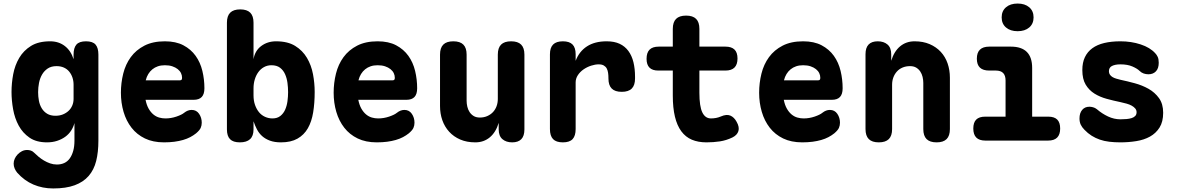

<svg xmlns="http://www.w3.org/2000/svg" viewBox="-20 -793 6640 1083"><path d="M400 -99Q394 -76 381 -56Q368 -36 348 -21.5Q328 -7 302 1.5Q276 10 245 10Q185 10 146.5 -16.5Q108 -43 85.5 -84.5Q63 -126 54 -176.5Q45 -227 45 -274Q45 -324 54.5 -374.5Q64 -425 88.5 -466.5Q113 -508 155 -534Q197 -560 263 -560Q311 -560 345.5 -533.5Q380 -507 395 -459V-485Q395 -523 411 -541.5Q427 -560 465 -560Q503 -560 519 -541.5Q535 -523 535 -485V0Q535 65 522.5 115Q510 165 480 199.5Q450 234 401 252Q352 270 280 270Q220 270 168.5 248Q117 226 77 181Q68 170 62.5 157Q57 144 57 130Q57 116 63 102.5Q69 89 79.5 78Q90 67 103.5 60Q117 53 133 53Q143 53 153 56Q163 59 171 67Q183 79 197.5 91Q212 103 228 112.5Q244 122 262.5 128.5Q281 135 301 135Q324 135 342.5 126.5Q361 118 373.5 100.5Q386 83 393 58Q400 33 400 0ZM293 -140Q316 -140 334.5 -147.5Q353 -155 366.5 -167.5Q380 -180 387.5 -197.5Q395 -215 395 -235V-315Q395 -337 388.5 -356Q382 -375 370 -389.5Q358 -404 340 -412Q322 -420 299 -420Q269 -420 249 -406.5Q229 -393 217 -372Q205 -351 200 -325Q195 -299 195 -273Q195 -248 199.5 -224.5Q204 -201 215.5 -182Q227 -163 246 -151.5Q265 -140 293 -140Z M1061 -173Q1088 -173 1103 -151Q1118 -129 1118 -101Q1118 -85 1112 -71.5Q1106 -58 1086 -41Q1071 -29 1053 -19.5Q1035 -10 1012.5 -3.5Q990 3 963.5 6.5Q937 10 905 10Q843 10 797.5 -12Q752 -34 722 -72.5Q692 -111 677 -162Q662 -213 662 -270Q662 -325 675 -377.5Q688 -430 717.5 -470.5Q747 -511 794.5 -535.5Q842 -560 910 -560Q972 -560 1014.5 -537.5Q1057 -515 1083.5 -478Q1110 -441 1121.5 -393Q1133 -345 1133 -295Q1133 -262 1118 -246Q1103 -230 1072 -230H801Q807 -200 818.5 -180Q830 -160 845 -147.5Q860 -135 877.5 -130Q895 -125 913 -125Q945 -125 975.5 -135.5Q1006 -146 1019 -157Q1029 -165 1039.5 -169Q1050 -173 1061 -173ZM802 -340H995Q1001 -340 1004 -343Q1007 -346 1007 -354Q1007 -368 1001 -380.5Q995 -393 982.5 -403Q970 -413 952 -419Q934 -425 910 -425Q888 -425 870.5 -419Q853 -413 839.5 -402Q826 -391 816.5 -375.5Q807 -360 802 -340Z M1333 10Q1295 10 1277.5 -8Q1260 -26 1260 -63V-665Q1260 -703 1278.5 -721.5Q1297 -740 1335 -740Q1373 -740 1391.5 -721.5Q1410 -703 1410 -665V-459Q1418 -507 1453.5 -533.5Q1489 -560 1537 -560Q1603 -560 1645 -534Q1687 -508 1711.5 -466.5Q1736 -425 1745.5 -374.5Q1755 -324 1755 -274Q1755 -212 1746.5 -159.5Q1738 -107 1716.5 -69.5Q1695 -32 1658 -11Q1621 10 1565 10Q1529 10 1503 0.5Q1477 -9 1459 -25Q1441 -41 1429.5 -63Q1418 -85 1410 -109V-63Q1410 -26 1390.5 -8Q1371 10 1333 10ZM1517 -125Q1544 -125 1561.5 -139Q1579 -153 1588.5 -174.5Q1598 -196 1601.5 -222Q1605 -248 1605 -273Q1605 -299 1601.5 -325.5Q1598 -352 1588 -374.5Q1578 -397 1559.5 -411Q1541 -425 1511 -425Q1488 -425 1469 -414.5Q1450 -404 1437 -386Q1424 -368 1417 -344.5Q1410 -321 1410 -295V-255Q1410 -225 1418.5 -201Q1427 -177 1441 -160Q1455 -143 1475 -134Q1495 -125 1517 -125Z M2261 -173Q2288 -173 2303 -151Q2318 -129 2318 -101Q2318 -85 2312 -71.5Q2306 -58 2286 -41Q2271 -29 2253 -19.5Q2235 -10 2212.5 -3.5Q2190 3 2163.5 6.5Q2137 10 2105 10Q2043 10 1997.5 -12Q1952 -34 1922 -72.5Q1892 -111 1877 -162Q1862 -213 1862 -270Q1862 -325 1875 -377.5Q1888 -430 1917.5 -470.5Q1947 -511 1994.5 -535.5Q2042 -560 2110 -560Q2172 -560 2214.5 -537.5Q2257 -515 2283.5 -478Q2310 -441 2321.5 -393Q2333 -345 2333 -295Q2333 -262 2318 -246Q2303 -230 2272 -230H2001Q2007 -200 2018.5 -180Q2030 -160 2045 -147.5Q2060 -135 2077.5 -130Q2095 -125 2113 -125Q2145 -125 2175.5 -135.5Q2206 -146 2219 -157Q2229 -165 2239.5 -169Q2250 -173 2261 -173ZM2002 -340H2195Q2201 -340 2204 -343Q2207 -346 2207 -354Q2207 -368 2201 -380.5Q2195 -393 2182.5 -403Q2170 -413 2152 -419Q2134 -425 2110 -425Q2088 -425 2070.5 -419Q2053 -413 2039.5 -402Q2026 -391 2016.5 -375.5Q2007 -360 2002 -340Z M2788 -235V-485Q2788 -523 2806.5 -541.5Q2825 -560 2863 -560Q2901 -560 2919.5 -541.5Q2938 -523 2938 -485V-63Q2938 -26 2920.5 -8Q2903 10 2869 10Q2835 10 2814 -8Q2793 -26 2793 -63V-100Q2777 -47 2743 -18.5Q2709 10 2661 10Q2613 10 2576 -6Q2539 -22 2513.5 -50Q2488 -78 2475 -115Q2462 -152 2462 -195V-485Q2462 -523 2480.5 -541.5Q2499 -560 2537 -560Q2575 -560 2593.5 -541.5Q2612 -523 2612 -485V-225Q2612 -208 2616 -191Q2620 -174 2629 -160.5Q2638 -147 2652 -138.5Q2666 -130 2687 -130Q2710 -130 2729 -138.5Q2748 -147 2761 -161Q2774 -175 2781 -194Q2788 -213 2788 -235Z M3155 10Q3117 10 3099.5 -8.5Q3082 -27 3082 -65V-487Q3082 -524 3100 -542Q3118 -560 3155 -560Q3192 -560 3209.5 -542Q3227 -524 3227 -487V-450Q3247 -503 3291 -531.5Q3335 -560 3402 -560Q3445 -560 3475 -546Q3505 -532 3524.5 -505.5Q3544 -479 3553 -442Q3562 -405 3562 -360V-350Q3562 -312 3543.5 -293.5Q3525 -275 3487 -275Q3449 -275 3430.5 -293.5Q3412 -312 3412 -350V-352Q3412 -368 3410 -382Q3408 -396 3402.5 -406.5Q3397 -417 3386 -423.5Q3375 -430 3357 -430Q3337 -430 3314 -422.5Q3291 -415 3271.5 -401.5Q3252 -388 3239.5 -369Q3227 -350 3227 -328V-65Q3227 -27 3210 -8.5Q3193 10 3155 10Z M4072 -530Q4106 -530 4123 -513.5Q4140 -497 4140 -463Q4140 -429 4123 -412Q4106 -395 4072 -395H3925V-270Q3925 -193 3941.5 -159Q3958 -125 3990 -125Q4004 -125 4018 -127.5Q4032 -130 4046 -136Q4078 -150 4099.5 -141Q4121 -132 4135 -106Q4152 -76 4145 -53.5Q4138 -31 4112 -18Q4077 -1 4040.5 4.5Q4004 10 3965 10Q3918 10 3882.5 -5Q3847 -20 3823 -52.5Q3799 -85 3787 -135Q3775 -185 3775 -254V-395H3693Q3660 -395 3643.5 -411.5Q3627 -428 3627 -461Q3627 -496 3644 -513Q3661 -530 3696 -530H3775V-630Q3775 -668 3793.5 -686.5Q3812 -705 3850 -705Q3888 -705 3906.5 -686.5Q3925 -668 3925 -630V-530Z M4661 -173Q4688 -173 4703 -151Q4718 -129 4718 -101Q4718 -85 4712 -71.5Q4706 -58 4686 -41Q4671 -29 4653 -19.5Q4635 -10 4612.5 -3.5Q4590 3 4563.5 6.5Q4537 10 4505 10Q4443 10 4397.5 -12Q4352 -34 4322 -72.5Q4292 -111 4277 -162Q4262 -213 4262 -270Q4262 -325 4275 -377.5Q4288 -430 4317.5 -470.5Q4347 -511 4394.5 -535.5Q4442 -560 4510 -560Q4572 -560 4614.5 -537.5Q4657 -515 4683.5 -478Q4710 -441 4721.5 -393Q4733 -345 4733 -295Q4733 -262 4718 -246Q4703 -230 4672 -230H4401Q4407 -200 4418.5 -180Q4430 -160 4445 -147.5Q4460 -135 4477.5 -130Q4495 -125 4513 -125Q4545 -125 4575.5 -135.5Q4606 -146 4619 -157Q4629 -165 4639.5 -169Q4650 -173 4661 -173ZM4402 -340H4595Q4601 -340 4604 -343Q4607 -346 4607 -354Q4607 -368 4601 -380.5Q4595 -393 4582.5 -403Q4570 -413 4552 -419Q4534 -425 4510 -425Q4488 -425 4470.5 -419Q4453 -413 4439.5 -402Q4426 -391 4416.5 -375.5Q4407 -360 4402 -340Z M5012 -315V-65Q5012 -27 4993.5 -8.5Q4975 10 4937 10Q4899 10 4880.5 -8.5Q4862 -27 4862 -65V-487Q4862 -524 4879.5 -542Q4897 -560 4931 -560Q4965 -560 4986 -542Q5007 -524 5007 -487V-450Q5023 -503 5057 -531.5Q5091 -560 5139 -560Q5187 -560 5224 -544Q5261 -528 5286.5 -500.5Q5312 -473 5325 -435.5Q5338 -398 5338 -355V-65Q5338 -27 5319.5 -8.5Q5301 10 5263 10Q5225 10 5206.5 -8.5Q5188 -27 5188 -65V-325Q5188 -342 5184 -359Q5180 -376 5171 -389.5Q5162 -403 5148 -411.5Q5134 -420 5113 -420Q5090 -420 5071 -412Q5052 -404 5039 -389.5Q5026 -375 5019 -356Q5012 -337 5012 -315Z M5893 -135Q5927 -135 5943.5 -118.5Q5960 -102 5960 -68Q5960 -34 5943 -17Q5926 0 5892 0H5538Q5504 0 5487 -17Q5470 -34 5470 -68Q5470 -102 5486.5 -118.5Q5503 -135 5537 -135H5652V-339Q5652 -367 5638.5 -381Q5625 -395 5597 -395H5560Q5525 -395 5507.5 -411.5Q5490 -428 5490 -462Q5490 -496 5507.5 -513Q5525 -530 5560 -530H5682Q5742 -530 5772 -500Q5802 -470 5802 -410V-135ZM5720 -617Q5679 -617 5654.5 -638Q5630 -659 5630 -695Q5630 -731 5654.5 -752Q5679 -773 5720 -773Q5761 -773 5785.5 -752Q5810 -731 5810 -695Q5810 -659 5785.5 -638Q5761 -617 5720 -617Z M6300 10Q6266 10 6237 6.5Q6208 3 6183.5 -5.5Q6159 -14 6137.5 -27.5Q6116 -41 6097 -61Q6083 -75 6076 -90Q6069 -105 6069 -125Q6069 -155 6084 -173Q6099 -191 6125 -191Q6134 -191 6145.5 -188Q6157 -185 6167 -177Q6196 -152 6230 -136Q6264 -120 6300 -120Q6318 -120 6334.5 -121.5Q6351 -123 6363.5 -127Q6376 -131 6383.5 -139Q6391 -147 6391 -160Q6391 -172 6383.5 -181Q6376 -190 6363.5 -197Q6351 -204 6334.5 -208.5Q6318 -213 6300 -217Q6261 -225 6222.5 -235.5Q6184 -246 6153.5 -265Q6123 -284 6104 -315.5Q6085 -347 6085 -398Q6085 -440 6099.5 -470.5Q6114 -501 6141.5 -521Q6169 -541 6209 -550.5Q6249 -560 6300 -560Q6361 -560 6414 -542.5Q6467 -525 6496 -493Q6504 -485 6510 -472.5Q6516 -460 6516 -439Q6516 -407 6500 -390.5Q6484 -374 6458 -374Q6444 -374 6431 -378.5Q6418 -383 6408 -393Q6395 -406 6367.5 -418Q6340 -430 6300 -430Q6284 -430 6272 -427.5Q6260 -425 6251.5 -420.5Q6243 -416 6239 -408.5Q6235 -401 6235 -391Q6235 -380 6240.5 -372Q6246 -364 6255 -358.5Q6264 -353 6276 -349.5Q6288 -346 6300 -343Q6338 -335 6380.5 -323.5Q6423 -312 6458.5 -292Q6494 -272 6517.5 -239.5Q6541 -207 6541 -157Q6541 -106 6520.5 -73.5Q6500 -41 6466.5 -22.5Q6433 -4 6389.5 3Q6346 10 6300 10Z"/></svg>

Font: Maple Mono ExtraBold
Style: Regular
Weight: 800
Monospace: yes
Designer: subframe7536
Version: Version 7.000